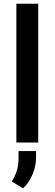

<svg xmlns="http://www.w3.org/2000/svg" viewBox="-20 -770 295 1037"><path d="M186.5 -750V0H68.4V-750ZM174.8 45.9V82.5Q174.8 125 156 170.9Q137.2 216.8 104.5 247.1L43.5 210.4Q60.5 183.1 70.3 153.8Q80.1 124.5 80.1 86.9V45.9Z"/></svg>

Font: Vazirmatn RD Medium
Style: Regular
Weight: 500
Designer: Saber Rastikerdar
Foundry: Saber Rastikerdar
Version: Version 33.003